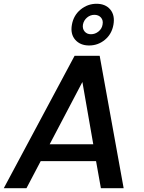

<svg xmlns="http://www.w3.org/2000/svg" viewBox="-38 -989 755 1009"><path d="M492.2 0 466.8 -142.1H175.8L101.1 0H-18.1L354 -695.8H485.8L611.8 0ZM501 -859.9Q505.4 -882.3 492.7 -896.7Q480 -911.1 458 -911.1Q436.5 -911.1 419.4 -896.7Q402.3 -882.3 397.9 -859.9Q394.5 -837.9 406.7 -823.5Q418.9 -809.1 439.9 -809.1Q461.9 -809.1 479.7 -823.5Q497.6 -837.9 501 -859.9ZM339.8 -858.9Q348.6 -908.7 385.7 -939Q422.9 -969.2 469.2 -969.2Q516.1 -969.2 541.5 -939Q566.9 -908.7 558.1 -858.9Q549.3 -809.6 513.2 -779.8Q477.1 -750 430.2 -750Q383.8 -750 357.4 -780Q331.1 -810.1 339.8 -858.9ZM452.1 -231 395 -558.1 223.1 -231Z"/></svg>

Font: SVN-Poppins Medium
Style: Italic
Weight: 500
Italic angle: -10°
Designer: Ninad Kale (Devanagari), Jonny Pinhorn (Latin)
Foundry: Indian Type Foundry
Version: Version 3.002 2017